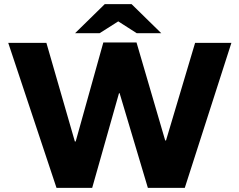

<svg xmlns="http://www.w3.org/2000/svg" viewBox="-20 -908 1158 931"><path d="M254 3 20 -700H205L343 -222H347L481 -702H642L781 -227H785L926 -700H1102L876 3H697L560 -456H557L427 3ZM344 -747 488 -888H618L578 -820L463 -747ZM643 -747 529 -820 488 -888H618L762 -747Z"/></svg>

Font: REM
Style: Bold
Weight: 700
Designer: Octavio Pardo
Foundry: Ashler Design
Version: Version 1.005;gftools[0.9.28]